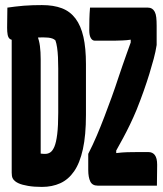

<svg xmlns="http://www.w3.org/2000/svg" viewBox="-20 -730 640 755"><path d="M145 -710Q191 -710 223.5 -697.5Q256 -685 277 -657Q298 -629 308 -585Q318 -541 318 -478V-278Q318 -198 306 -143.5Q294 -89 271.5 -56.5Q249 -24 217 -9.5Q185 5 145 5Q129 5 115.5 4Q102 3 90.5 1Q79 -1 69.5 -3.5Q60 -6 52.5 -9.5Q45 -13 40 -17Q33 -22 29.5 -29.5Q26 -37 26 -51Q26 -121 26 -200Q26 -279 26 -363Q26 -447 26 -532Q26 -617 26 -700L134 -617L126 -591Q134 -572 137 -549Q140 -526 140 -497Q140 -451 140 -404.5Q140 -358 140 -311.5Q140 -265 140 -218.5Q140 -172 140 -126Q143 -126 145.5 -125.5Q148 -125 151.5 -125Q155 -125 159 -125Q169 -125 178 -131Q187 -137 194 -153.5Q201 -170 205 -202.5Q209 -235 209 -287V-460Q209 -485 208 -505.5Q207 -526 204.5 -543Q202 -560 198 -571Q193 -576 186 -578.5Q179 -581 170 -582Q161 -583 150 -583Q133 -583 117 -581.5Q101 -580 86.5 -578Q72 -576 58 -574.5Q44 -573 32 -573Q23 -573 17.5 -578Q12 -583 10 -594Q8 -605 8 -621Q8 -642 8.5 -661.5Q9 -681 9 -700Q23 -702 39 -704Q55 -706 73 -707.5Q91 -709 109.5 -709.5Q128 -710 145 -710ZM597 0H364Q343 0 335 -16.5Q327 -33 327 -62V-125Q345 -160 360.5 -196.5Q376 -233 390.5 -271Q405 -309 419 -347.5Q433 -386 446 -426Q454 -450 462 -473Q470 -496 478 -518.5Q486 -541 494 -563V-574Q486 -573 478 -572Q470 -571 462 -571Q454 -571 446 -570.5Q438 -570 429 -570H353Q343 -570 337 -580.5Q331 -591 331 -611Q331 -633 331.5 -655Q332 -677 334 -700H562Q571 -700 577.5 -696Q584 -692 588.5 -683.5Q593 -675 594.5 -661.5Q596 -648 596 -629V-553Q592 -527 584.5 -499Q577 -471 567.5 -440Q558 -409 545.5 -373.5Q533 -338 517 -298Q505 -269 491.5 -241Q478 -213 464 -187Q450 -161 437 -138V-128Q461 -131 480.5 -131.5Q500 -132 519 -132H564Q580 -132 589 -120Q598 -108 598 -82Q598 -60 597.5 -39Q597 -18 597 0Z"/></svg>

Font: Rec Mono Semicasual
Style: Bold
Weight: 700
Version: Version 1.085; ttfautohint (v1.8.4.7-5d5b)